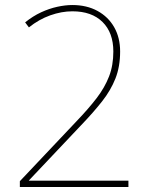

<svg xmlns="http://www.w3.org/2000/svg" viewBox="-20 -744 610 764"><path d="M491 0H59V-23L283 -260Q332 -311 364.5 -353.5Q397 -396 414 -440Q431 -484 431 -539Q431 -614 388 -656.5Q345 -699 268 -699Q225 -699 180 -683Q135 -667 95 -635L80 -655Q111 -680 143.5 -695Q176 -710 208 -717Q240 -724 268 -724Q325 -724 368 -700.5Q411 -677 434.5 -635.5Q458 -594 458 -539Q458 -479 439.5 -432Q421 -385 386.5 -341Q352 -297 303 -246L95 -26V-25H491Z"/></svg>

Font: Noto Sans Hebrew Thin Thin
Style: Regular
Weight: 250
Version: Version 3.001